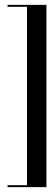

<svg xmlns="http://www.w3.org/2000/svg" viewBox="-20 -720 232 790"><path d="M11 -700V-692H91V42H11V50H171V-700Z"/></svg>

Font: Picaflor 96 pt
Style: Regular
Weight: 400
Designer: Ariel Martín Pérez
Foundry: Tunera Type Foundry
Version: Version 1.000;hotconv 1.0.109;makeotfexe 2.5.65596